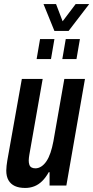

<svg xmlns="http://www.w3.org/2000/svg" viewBox="-20 -917 461 949"><path d="M105 12Q74 12 53.5 2.5Q33 -7 22 -26Q11 -45 11 -74Q11 -85 12.5 -97.5Q14 -110 16 -123L88 -527H191L125 -152Q124 -145 123 -138Q122 -131 122 -124Q122 -112 125 -103Q128 -94 135.5 -89.5Q143 -85 155 -85Q170 -85 184 -94Q198 -103 209.5 -120Q221 -137 229.5 -162Q238 -187 244 -219L298 -527H400L308 0H225V-66H221Q206 -39 188 -21.5Q170 -4 149 4Q128 12 105 12ZM161 -625 178 -724H249L232 -625ZM288 -625 305 -724H375L358 -625ZM421 -897 319 -764H249L195 -897H257L304 -774H261L354 -897Z"/></svg>

Font: Archivo ExtraCondensed SemiBold
Style: Italic
Weight: 600
Width: 2
Italic angle: -10°
Designer: Hector Gatti
Foundry: Omnibus-Type
Version: Version 2.001